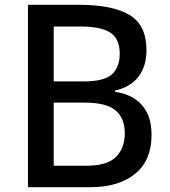

<svg xmlns="http://www.w3.org/2000/svg" viewBox="-20 -777 706 797"><path d="M96 0V-757H309Q447 -757 517.5 -715Q588 -673 588 -569Q588 -502 554.5 -458.5Q521 -415 457 -401V-396Q501 -390 535 -369.5Q569 -349 589 -311.5Q609 -274 609 -216Q609 -112 541.5 -56Q474 0 353 0ZM203 -89H337Q426 -89 462 -126Q498 -163 498 -225Q498 -286 460 -318.5Q422 -351 331 -351H203ZM203 -439H327Q412 -439 444.5 -468.5Q477 -498 477 -554Q477 -616 438 -641.5Q399 -667 313 -667H203Z"/></svg>

Font: Menbere
Style: Regular
Weight: 400
Designer: Aleme Tadesse
Foundry: Sorkin Type Co
Version: Version 1.000